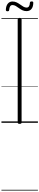

<svg xmlns="http://www.w3.org/2000/svg" viewBox="-20 -1701 545 2659"><path d="M252 14Q238 14 231.5 9.5Q225 5 225 -5V-1434Q225 -1444 231.5 -1448.5Q238 -1453 252 -1453Q266 -1453 272.5 -1448.5Q279 -1444 279 -1434V-5Q279 5 273 9.5Q267 14 252 14ZM83 -1545Q61 -1545 61 -1565Q63 -1619 87.5 -1649.5Q112 -1680 153 -1680Q186 -1680 212 -1667Q238 -1654 260.5 -1637.5Q283 -1621 304.5 -1608.5Q326 -1596 348 -1596Q370 -1596 381.5 -1613.5Q393 -1631 394 -1663Q396 -1681 418 -1681Q432 -1681 436.5 -1676.5Q441 -1672 441 -1661Q440 -1606 415.5 -1576.5Q391 -1547 347 -1547Q316 -1547 290 -1559.5Q264 -1572 241.5 -1589Q219 -1606 197.5 -1618.5Q176 -1631 153 -1631Q132 -1631 121 -1614.5Q110 -1598 107 -1564Q106 -1553 101 -1549Q96 -1545 83 -1545ZM0 928H505V938H0ZM0 -20H505V0H0ZM0 -505H505V-500H0ZM0 -1448H505V-1438H0Z"/></svg>

Font: Playwrite ID Guides
Style: Regular
Weight: 400
Designer: Veronika Burian, José Scaglione
Foundry: TypeTogether
Version: Version 1.003